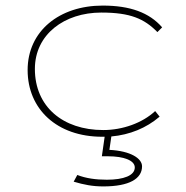

<svg xmlns="http://www.w3.org/2000/svg" viewBox="-20 -479 665 688"><path d="M346 11C349 11 352 11 355 11L345 81H367C424 81 463 96 463 121C463 150 423 165 363 165C323 165 288 160 257 148L244 172C281 183 312 189 350 189C444 189 489 161 489 117C489 89 449 62 372 58L379 10C445 4 504 -20 552 -61L536 -81C490 -38 419 -13 350 -13C205 -13 105 -97 105 -232C105 -356 211 -434 343 -434C447 -434 497 -412 544 -364L561 -381C515 -434 446 -459 348 -459C193 -459 79 -368 79 -228C79 -88 184 11 346 11Z"/></svg>

Font: Inconsolata Expanded ExtraLight
Style: Regular
Weight: 200
Width: 7
Monospace: yes
Designer: Raph Levien, Cyreal, Brenton Simpson
Foundry: Raph Levien, Cyreal, Google
Version: Version 3.100